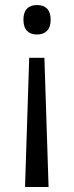

<svg xmlns="http://www.w3.org/2000/svg" viewBox="-20 -566 295 764"><path d="M96.2 -335.9H156.7L173.3 178.2H79.6ZM73.2 -487.8Q73.2 -516.1 86.9 -531Q100.6 -545.9 127 -545.9Q153.8 -545.9 167.7 -531Q181.6 -516.1 181.6 -487.8Q181.6 -458 167.2 -443.4Q152.8 -428.7 127 -428.7Q101.6 -428.7 87.4 -443.4Q73.2 -458 73.2 -487.8Z"/></svg>

Font: Viking Open Sans
Style: Regular
Weight: 400
Foundry: Ascender Corporation
Version: Version 2.001